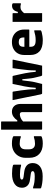

<svg xmlns="http://www.w3.org/2000/svg" viewBox="1334 -2124 802 3510"><g transform="rotate(-90 1735.0 -369.0)"><path d="M268 -135Q324 -135 343 -146Q362 -157 362 -170Q362 -184 351 -194Q340 -204 306 -208L202 -222Q129 -232 93.5 -271.5Q58 -311 58 -368Q58 -455 126 -502.5Q194 -550 316 -550Q363 -550 399 -546Q435 -542 463 -534Q474 -531 477 -526Q480 -521 480 -510V-385H460Q420 -396 382.5 -400.5Q345 -405 301 -405Q244 -405 225.5 -396Q207 -387 207 -373Q207 -359 218 -351Q229 -343 258 -339L351 -327Q425 -317 467 -278.5Q509 -240 509 -172Q509 -89 447.5 -39.5Q386 10 267 10Q196 10 141.5 1.5Q87 -7 57 -18Q50 -21 48 -24Q46 -27 46 -36V-165H66Q114 -148 160 -141.5Q206 -135 268 -135Z M864 -552Q920 -552 954.5 -543.5Q989 -535 997 -527Q1000 -524 1000 -519V-390H980Q952 -401 923 -405.5Q894 -410 863 -410Q819 -410 789.5 -384.5Q760 -359 760 -299V-243Q760 -180 792 -153Q816 -130 863 -130Q894 -130 923 -135Q952 -140 980 -150H1000V-21Q1000 -16 997 -13Q989 -5 954.5 3.5Q920 12 864 12Q743 12 674 -53Q605 -118 605 -235V-301Q605 -374 637.5 -430.5Q670 -487 728 -519.5Q786 -552 864 -552Z M1131 0Q1120 0 1120 -11V-750H1259Q1270 -750 1270 -739V-454H1290Q1318 -498 1358.5 -525Q1399 -552 1448 -552Q1513 -552 1551.5 -510Q1590 -468 1590 -394V0H1451Q1440 0 1440 -11V-363Q1440 -386 1430.5 -396.5Q1421 -407 1398 -407Q1370 -407 1334 -392Q1298 -377 1270 -348V0Z M1956 -540H2092Q2102 -540 2104 -529Q2119 -461 2131 -407.5Q2143 -354 2152 -307.5Q2161 -261 2167 -215.5Q2173 -170 2177 -117H2203Q2202 -185 2208.5 -257.5Q2215 -330 2225 -402Q2235 -474 2244 -540H2390Q2396 -540 2398.5 -538Q2401 -536 2399 -527Q2371 -395 2344 -264Q2317 -133 2290 0H2118Q2111 0 2106.5 -5.5Q2102 -11 2097 -28Q2085 -78 2077.5 -107.5Q2070 -137 2066 -157Q2062 -177 2058.5 -200.5Q2055 -224 2051.5 -261Q2048 -298 2042 -362H2021Q2014 -309 2010 -274.5Q2006 -240 2003 -217Q2000 -194 1996.5 -175Q1993 -156 1988 -134Q1983 -112 1975 -80.5Q1967 -49 1955 0H1784Q1777 0 1772.5 -5.5Q1768 -11 1764 -29Q1739 -150 1713 -280Q1687 -410 1660 -540H1803Q1809 -540 1812 -537.5Q1815 -535 1816 -527Q1828 -452 1837.5 -384.5Q1847 -317 1853 -252Q1859 -187 1859 -117H1885Q1891 -220 1910.5 -320Q1930 -420 1956 -540Z M2722 -552Q2793 -552 2844 -523Q2895 -494 2922.5 -444Q2950 -394 2950 -330V-244Q2950 -234 2940 -234H2635V-210Q2635 -166 2656 -145Q2671 -130 2695.5 -124Q2720 -118 2752 -118Q2805 -118 2843 -125.5Q2881 -133 2915 -143H2935V-29Q2935 -25 2931 -21Q2924 -14 2896 -6.5Q2868 1 2829 6.5Q2790 12 2751 12Q2616 12 2550.5 -48.5Q2485 -109 2485 -212V-330Q2485 -394 2513.5 -444Q2542 -494 2595 -523Q2648 -552 2722 -552ZM2722 -427Q2677 -427 2656 -406Q2635 -385 2635 -337V-324H2805V-337Q2805 -387 2784 -408Q2765 -427 2722 -427Z M3250 0H3101Q3090 0 3090 -11V-540H3239Q3250 -540 3250 -529V-444H3273Q3286 -497 3313.5 -523.5Q3341 -550 3387 -550Q3402 -550 3412 -547Q3422 -544 3425 -541Q3430 -536 3430 -529V-389H3410Q3400 -392 3388.5 -394Q3377 -396 3362 -396Q3324 -396 3299 -377.5Q3274 -359 3250 -331Z"/></g></svg>

Font: Recursive Sn Lnr St XBd
Style: Regular
Weight: 800
Version: Version 1.079;hotconv 1.0.112;makeotfexe 2.5.65598; ttfautoh